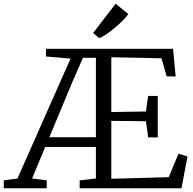

<svg xmlns="http://www.w3.org/2000/svg" viewBox="-50 -1003 1027 1023"><path d="M-30 0V-42L43 -52L326 -691L195 -702V-743H872L886 -596H838L810.5 -692.5L543 -698V-406L727.5 -409L739.5 -492H790.5V-271H739.5L727.5 -357L543 -359V-50.5L849 -59L901 -184L949 -169L917 0H374.5V-42L461 -52V-220H191L121 -52L199 -42V0ZM213 -272H461V-695H392L336 -567ZM478 -800 446 -827 566 -983 634 -928Q621.5 -911.5 602.5 -892.2Q583.5 -873 561.5 -854.5Q539.5 -836 518 -821.5Q496.5 -807 479 -800Z"/></svg>

Font: Merriweather Light
Style: Regular
Weight: 300
Designer: Eben Sorkin
Foundry: Eben Sorkin
Version: Version 2.100